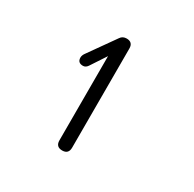

<svg xmlns="http://www.w3.org/2000/svg" viewBox="-130 -706 861 851"><g transform="rotate(30 300.0 -280.5)"><path d="M319 -535C319 -556 308 -567 287 -567C274 -567 263 -562 256 -551L159 -414C154 -407 151 -399 151 -392C151 -374 160 -365 179 -365C188 -365 196 -370 202 -379L254 -458V-27C254 -5 265 6 287 6C308 6 319 -5 319 -27Z"/></g></svg>

Font: GFS Philostratos
Style: Regular
Weight: 400
Designer: George D. Matthiopoulos
Foundry: George D. Matthiopoulos
Version: Version 1.000